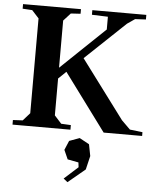

<svg xmlns="http://www.w3.org/2000/svg" viewBox="-64 -759 911 1119"><g transform="rotate(5 391.5 -199.5)"><path d="M363.8 -705.1V-678.2L307.1 -674.8L266.1 -629.9V-354L523.9 -600.1V-674.8L430.2 -678.2V-705.1H746.1V-678.2L683.1 -674.8L638.2 -644L403.8 -421.9L658.2 -81.1L709 -30.8L783.2 -22V0H558.1L311 -334L266.1 -291V-75.2L307.1 -29.8L363.8 -26.9V0H24.9V-26.9L82 -29.8L122.1 -75.2V-629.9L81.1 -674.8L24.9 -678.2V-705.1ZM338.9 120.1 361.8 65.9 421.9 43.9 479 75.2 492.2 143.1 473.1 223.1 373 306.2 349.1 287.1 430.2 213.9 426.8 186 362.8 173.8Z"/></g></svg>

Font: Ortica Angular Bold
Style: Regular
Weight: 700
Designer: Benedetta Bovani
Foundry: Collletttivo
Version: Version 2.000;Glyphs 3.1.2 (3151)